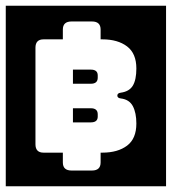

<svg xmlns="http://www.w3.org/2000/svg" viewBox="-40 -626 596 666"><path d="M536 -606V20H-20V-606ZM178 -96.5V-62.5Q178 -34.5 208 -34.5H279Q309 -34.5 309 -62.5V-96.5H315Q368.5 -96.5 400.8 -120.8Q433 -145 433 -197.5Q433 -234.5 420.8 -257.8Q408.5 -281 379 -284.5Q367 -286 367 -294.5Q367 -303 379 -304.5Q408.5 -308.5 420.8 -329Q433 -349.5 433 -388.5Q433 -440.5 400.8 -465Q368.5 -489.5 315 -489.5H309V-523.5Q309 -551.5 279 -551.5H208Q178 -551.5 178 -523.5V-489.5H111Q83 -489.5 83 -460.5V-125.5Q83 -96.5 111 -96.5ZM213 -335.5V-384.5H275Q299 -384.5 299 -364.5V-356.5Q299 -335.5 275 -335.5ZM213 -250.5H275Q299 -250.5 299 -229.5V-221.5Q299 -201.5 275 -201.5H213Z"/></svg>

Font: Honk Rounded
Style: Regular
Weight: 400
Designer: Noopur Datye & Yesha Goshar
Foundry: Ek Type
Version: Version 1.000